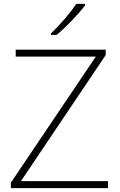

<svg xmlns="http://www.w3.org/2000/svg" viewBox="-20 -970 617 990"><path d="M419 -943V-950H373C346 -907 285 -837 243 -798V-790H272C324 -833 386 -899 419 -943ZM537 0V-36H88L525 -686V-714H61V-678H474L36 -28V0Z"/></svg>

Font: Noto Sans Telugu ExtraLight
Style: Regular
Weight: 200
Designer: Jelle Bosma - Monotype Design Team
Foundry: Monotype Imaging Inc.
Version: Version 2.005